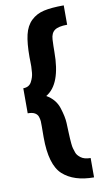

<svg xmlns="http://www.w3.org/2000/svg" viewBox="-104 -979 580 1058"><g transform="rotate(-10 186.0 -450.0)"><path d="M237.8 -687.5Q237.8 -506.8 151.4 -456.1Q201.7 -427.2 218 -376.2Q234.4 -325.2 235.8 -290.5Q237.3 -255.4 238 -234.9Q238.8 -214.4 239.5 -203.4Q240.2 -192.4 241.7 -174.8Q243.2 -157.2 246.1 -147.2Q249 -137.2 254.2 -121.8Q259.3 -106.4 278.6 -91.8Q297.9 -77.1 333 -77.1V31.2Q220.7 31.2 159.2 -24.4Q97.7 -80.1 97.7 -234.4Q97.7 -281.2 98.1 -296.6Q98.6 -312 97.7 -324.2Q96.7 -336.4 92.3 -349.9Q87.9 -363.3 74.2 -371.6Q60.5 -379.9 34.2 -379.9V-520Q66.9 -520 80.6 -545.7Q94.2 -571.3 96.2 -595.7Q98.1 -620.1 98.4 -631.3Q98.6 -642.6 98.1 -660.9Q97.7 -679.2 97.7 -683.1Q97.7 -760.7 108.9 -808.1Q120.1 -855.5 149.2 -883.5Q178.2 -911.6 220.7 -921.4Q263.2 -931.2 333 -931.2V-822.8Q284.2 -822.8 262.9 -807.6Q241.7 -792.5 239.7 -757.1Q237.8 -721.7 237.8 -687.5Z"/></g></svg>

Font: Oswald-Bold
Style: Bold
Weight: 700
Designer: vernon adams
Foundry: vernon adams
Version: Version 2.002; ttfautohint (v0.92.18-e454-dirty) -l 8 -r 50 